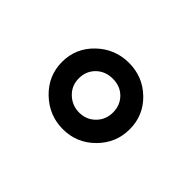

<svg xmlns="http://www.w3.org/2000/svg" viewBox="-59 -809 455 455"><g transform="rotate(-45 168.0 -581.5)"><path d="M169.2 -639.6Q145 -639.6 128.7 -622.6Q112.3 -605.5 112.3 -581.5Q112.3 -557.6 128.7 -541.3Q145 -524.9 169.2 -524.9Q193.4 -524.9 209.5 -540.8Q225.6 -556.6 225.6 -581.8Q225.6 -606.9 209.5 -623.3Q193.4 -639.6 169.2 -639.6ZM279.3 -581.3Q279.3 -534.7 247.3 -501.7Q215.3 -468.8 169.2 -468.8Q123 -468.8 90.1 -501.7Q57.1 -534.7 57.1 -581.1Q57.1 -627.4 89.8 -661.4Q122.6 -695.3 168.7 -695.3Q214.8 -695.3 247.1 -661.6Q279.3 -627.9 279.3 -581.3Z"/></g></svg>

Font: Yantramanav
Style: Regular
Weight: 400
Version: Version 1.000;PS 1.0;hotconv 1.0.72;makeotf.lib2.5.5900; ttf